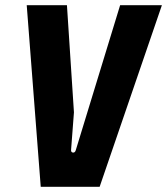

<svg xmlns="http://www.w3.org/2000/svg" viewBox="-20 -720 644 740"><path d="M137 0 83 -700H238L265 -287L254 -143Q253 -133 261 -132Q269 -131 272 -141L443 -700H604L364 0Z"/></svg>

Font: Finlandica
Style: Bold Italic
Weight: 700
Italic angle: -8°
Designer: Niklas Ekholm, Juho Hiilivirta, Jaakko Suomalainen
Foundry: Helsinki Type Studio
Version: Version 1.064; ttfautohint (v1.8.4.7-5d5b)